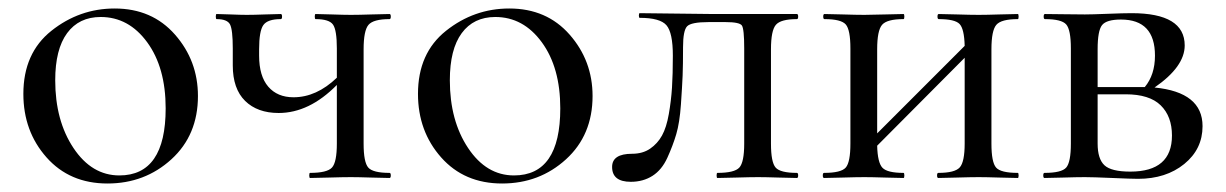

<svg xmlns="http://www.w3.org/2000/svg" viewBox="-20 -419 2887 452"><path d="M233 13Q144 13 89.5 -48.5Q35 -110 35 -198Q35 -294 101 -346.5Q167 -399 250 -399Q338 -399 392 -337.5Q446 -276 446 -193Q446 -101 383.5 -44Q321 13 233 13ZM261 -6Q370 -6 370 -164Q370 -260 326.5 -319.5Q283 -379 217 -379Q166 -379 138 -341Q110 -303 110 -230Q110 -135 153 -70.5Q196 -6 261 -6Z M897 -12Q900 -12 900 -6Q900 0 897 0Q885 0 854 -1Q823 -2 806 -2Q787 -2 754.5 -1Q722 0 710 0Q708 0 708 -6Q708 -12 710 -12Q750 -12 761.5 -24.5Q773 -37 773 -81V-219Q708 -153 636 -153Q586 -153 557 -181.5Q528 -210 528 -265V-305Q528 -349 521.5 -361.5Q515 -374 490 -374Q488 -374 488 -380Q488 -386 490 -386Q499 -386 523 -385Q547 -384 561 -384Q577 -384 604 -385Q631 -386 641 -386Q644 -386 644 -380Q644 -374 641 -374Q610 -374 600 -360Q590 -346 590 -303V-288Q590 -240 611.5 -215Q633 -190 671 -190Q725 -190 773 -236V-305Q773 -348 764 -361Q755 -374 723 -374Q721 -374 721 -380Q721 -386 723 -386Q733 -386 761.5 -385Q790 -384 806 -384Q824 -384 855 -385Q886 -386 897 -386Q900 -386 900 -380Q900 -374 897 -374Q859 -374 847.5 -360.5Q836 -347 836 -303V-81Q836 -37 847 -24.5Q858 -12 897 -12Z M1162 13Q1073 13 1018.5 -48.5Q964 -110 964 -198Q964 -294 1030 -346.5Q1096 -399 1179 -399Q1267 -399 1321 -337.5Q1375 -276 1375 -193Q1375 -101 1312.5 -44Q1250 13 1162 13ZM1190 -6Q1299 -6 1299 -164Q1299 -260 1255.5 -319.5Q1212 -379 1146 -379Q1095 -379 1067 -341Q1039 -303 1039 -230Q1039 -135 1082 -70.5Q1125 -6 1190 -6Z M1465 9Q1421 9 1421 -26Q1421 -57 1468 -57Q1493 -57 1510.5 -69Q1528 -81 1538.5 -100Q1549 -119 1554.5 -150.5Q1560 -182 1562 -213Q1564 -244 1564 -288Q1564 -342 1549 -359.5Q1534 -377 1486 -377Q1484 -377 1484 -382.5Q1484 -388 1486 -388L1659 -386H1856Q1859 -386 1859 -380Q1859 -374 1856 -374Q1818 -374 1806.5 -360.5Q1795 -347 1795 -303V-81Q1795 -37 1806 -24.5Q1817 -12 1856 -12Q1859 -12 1859 -6Q1859 0 1856 0Q1844 0 1813 -1Q1782 -2 1765 -2Q1746 -2 1713.5 -1Q1681 0 1669 0Q1667 0 1667 -6Q1667 -12 1669 -12Q1709 -12 1720.5 -24.5Q1732 -37 1732 -81V-305Q1732 -351 1726.5 -359Q1721 -367 1688 -367H1648Q1607 -367 1597.5 -357Q1588 -347 1588 -308Q1588 -266 1587 -241Q1586 -216 1583 -173Q1580 -130 1572 -103Q1564 -76 1551 -47.5Q1538 -19 1516 -5Q1494 9 1465 9Z M2376 -12Q2378 -12 2378 -6Q2378 0 2376 0Q2364 0 2332.5 -1Q2301 -2 2284 -2Q2265 -2 2232.5 -1Q2200 0 2189 0Q2186 0 2186 -6Q2186 -12 2189 -12Q2228 -12 2239.5 -25Q2251 -38 2251 -81V-283L2045 -76Q2046 -36 2057.5 -24Q2069 -12 2107 -12Q2109 -12 2109 -6Q2109 0 2107 0Q2095 0 2063.5 -1Q2032 -2 2015 -2Q1996 -2 1964 -1Q1932 0 1920 0Q1917 0 1917 -6Q1917 -12 1920 -12Q1960 -12 1971 -24.5Q1982 -37 1982 -81V-305Q1982 -349 1971 -361.5Q1960 -374 1921 -374Q1918 -374 1918 -380Q1918 -386 1921 -386Q1933 -386 1964.5 -385Q1996 -384 2015 -384Q2032 -384 2064 -385Q2096 -386 2107 -386Q2109 -386 2109 -380Q2109 -374 2107 -374Q2068 -374 2056.5 -360.5Q2045 -347 2045 -303V-105L2251 -311Q2250 -351 2239 -362.5Q2228 -374 2190 -374Q2187 -374 2187 -380Q2187 -386 2190 -386Q2202 -386 2233.5 -385Q2265 -384 2284 -384Q2302 -384 2333 -385Q2364 -386 2376 -386Q2378 -386 2378 -380Q2378 -374 2376 -374Q2337 -374 2325.5 -360.5Q2314 -347 2314 -303V-81Q2314 -37 2325 -24.5Q2336 -12 2376 -12Z M2698 -213Q2811 -202 2811 -122Q2811 -68 2768 -33Q2725 2 2659 2Q2644 2 2598.5 0Q2553 -2 2534 -2Q2515 -2 2483 -1Q2451 0 2439 0Q2436 0 2436 -6Q2436 -12 2439 -12Q2479 -12 2490 -24.5Q2501 -37 2501 -81V-305Q2501 -349 2490 -361.5Q2479 -374 2440 -374Q2437 -374 2437 -380Q2437 -386 2440 -386Q2452 -386 2483.5 -385.5Q2515 -385 2534 -385Q2550 -385 2587.5 -386.5Q2625 -388 2644 -388Q2769 -388 2769 -312Q2769 -262 2698 -213ZM2619 -373Q2585 -373 2574.5 -360Q2564 -347 2564 -303V-214H2665H2675Q2699 -243 2699 -288Q2699 -373 2619 -373ZM2641 -15Q2739 -15 2739 -100Q2739 -145 2712.5 -171Q2686 -197 2630 -197H2564V-81Q2564 -45 2580 -30Q2596 -15 2641 -15Z"/></svg>

Font: Cormorant Garamond Book
Style: Regular
Weight: 500
Designer: Christian Thalmann (Catharsis Fonts)
Version: Version 1.000;PS 002.000;hotconv 1.0.88;makeotf.lib2.5.64775